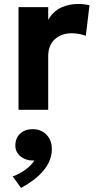

<svg xmlns="http://www.w3.org/2000/svg" viewBox="-20 -540 472 944"><path d="M71 0V-505H217V-442.5Q241.5 -484.5 280 -502.5Q318.5 -520.5 364 -520.5Q380 -520.5 393.5 -518.8Q407 -517 420 -514.5L402 -364Q386 -370 368 -373.2Q350 -376.5 332.5 -376.5Q282 -376.5 249.5 -347Q217 -317.5 217 -263V0ZM83.5 384 42.5 327.5Q78 314.5 106.5 293.2Q135 272 149 249Q124 250.5 102.8 241.8Q81.5 233 68.5 216Q55.5 199 55.5 176Q55.5 139 79.2 117Q103 95 140.5 95Q182 95 208.5 122.2Q235 149.5 235 193.5Q235 229 218.2 262Q201.5 295 168 325.5Q134.5 356 83.5 384Z"/></svg>

Font: Geologica Roman SemiBold
Style: Regular
Weight: 600
Designer: Sindre Bremnes, Frode Helland
Foundry: Monokrom Skriftforlag AS
Version: Version 1.010;gftools[0.9.28]